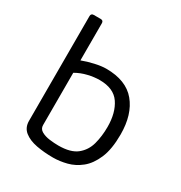

<svg xmlns="http://www.w3.org/2000/svg" viewBox="-170 -831 910 967"><g transform="rotate(30 284.5 -347.5)"><path d="M277 15Q225 15 180 6.5Q135 -2 107.5 -24Q80 -46 80 -85V-694Q80 -710 96 -710H136Q152 -710 152 -694V-478Q183 -490 221 -498.5Q259 -507 286 -507Q402 -507 458 -439.5Q514 -372 514 -256Q514 -170 491 -116.5Q468 -63 432.5 -34.5Q397 -6 356 4.5Q315 15 277 15ZM270 -51Q341 -51 377 -80Q413 -109 425.5 -155.5Q438 -202 438 -256Q438 -338 403 -389.5Q368 -441 286 -441Q255 -441 219 -432.5Q183 -424 152 -406V-102Q152 -80 171.5 -69Q191 -58 218.5 -54.5Q246 -51 270 -51Z"/></g></svg>

Font: Pitagon Sans
Style: Regular
Weight: 400
Designer: Travis Tran
Foundry: Pitagon
Version: Version 1.001; ttfautohint (v1.8.4.7-5d5b);gftools[0.9.26]